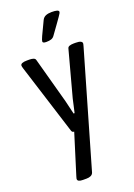

<svg xmlns="http://www.w3.org/2000/svg" viewBox="-174 -798 748 1071"><g transform="rotate(-20 199.5 -262.0)"><path d="M124 208Q92 208 92 192Q92 190 92.5 187.5Q93 185 96 175L175 -79L189 -61H180Q173 -61 165 -62.5Q157 -64 154 -75L23 -490Q21 -497 20 -501Q19 -505 19 -508Q19 -525 58 -525H72Q86 -525 96 -521.5Q106 -518 108 -509L182 -238Q187 -218 191.5 -198Q196 -178 201 -158H207Q212 -177 216 -197.5Q220 -218 225 -238L298 -509Q300 -518 310.5 -521.5Q321 -525 335 -525H347Q366 -525 375.5 -520.5Q385 -516 385 -508Q385 -505 384 -501.5Q383 -498 381 -490L185 187Q181 198 170.5 203Q160 208 145 208ZM195 -585Q184 -585 179 -587.5Q174 -590 174 -595Q174 -602 184 -624Q194 -646 223 -706Q230 -720 244 -726Q258 -732 279 -732Q321 -732 321 -719Q321 -715 318 -709.5Q315 -704 307 -692.5Q299 -681 284 -660Q269 -639 243 -603Q236 -593 224.5 -589Q213 -585 195 -585Z"/></g></svg>

Font: Asap Condensed VF Beta
Style: Regular
Weight: 400
Designer: Pablo Cosgaya
Foundry: Omnibus-Type
Version: Version 1.008